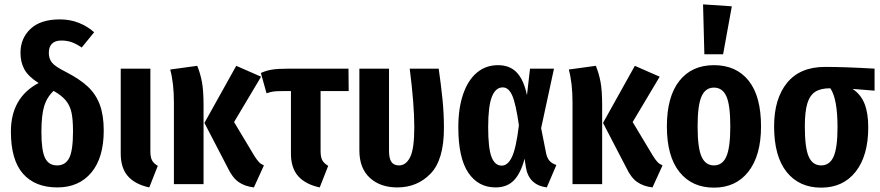

<svg xmlns="http://www.w3.org/2000/svg" viewBox="-20 -845 4040 881"><path d="M456 -246Q456 -121 399 -53Q342 15 243 15Q141 15 85.5 -48Q30 -111 30 -241Q30 -397 157 -464Q110 -494 92 -526.5Q74 -559 74 -603Q74 -669 120 -712.5Q166 -756 255 -756Q302 -756 342 -740Q382 -724 412 -697L355 -627Q330 -644 308.5 -651.5Q287 -659 262 -659Q232 -659 218 -644Q204 -629 204 -603Q204 -575 219 -557Q234 -539 284 -514Q346 -482 383 -447.5Q420 -413 438 -364.5Q456 -316 456 -246ZM315 -242Q315 -297 308 -329Q301 -361 282 -384Q263 -407 226 -428Q195 -399 182.5 -357Q170 -315 170 -240Q170 -153 187 -119.5Q204 -86 242 -86Q280 -86 297.5 -120Q315 -154 315 -242Z M670 -152Q670 -124 677.5 -109.5Q685 -95 704 -84L665 15Q600 1 567 -36.5Q534 -74 534 -140V-530H670Z M914 -362V0H778V-375Q778 -463 761 -526L885 -543Q899 -509 906.5 -469.5Q914 -430 914 -362ZM1054 -285 1147 -130Q1159 -111 1168 -101.5Q1177 -92 1191 -86L1145 15Q1103 10 1074.5 -10Q1046 -30 1024 -77L918 -281L1064 -543L1178 -493Z M1486 -84 1447 15Q1382 1 1348.5 -36.5Q1315 -74 1315 -140V-427H1274Q1247 -427 1234 -425Q1221 -423 1203 -417L1177 -510Q1200 -521 1227.5 -525.5Q1255 -530 1308 -530H1579L1580 -427H1451V-152Q1451 -124 1459 -109.5Q1467 -95 1486 -84Z M2017 -257Q2017 -112 1956 -48.5Q1895 15 1803 15Q1725 15 1677 -29Q1629 -73 1629 -155V-530H1765V-153Q1765 -118 1776 -102Q1787 -86 1811 -86Q1843 -86 1862 -124Q1881 -162 1881 -261Q1881 -367 1860 -530H1993Q2004 -453 2010.5 -388.5Q2017 -324 2017 -257Z M2398 -408 2412 -530H2522L2463 -257L2486 -141Q2491 -118 2502.5 -106Q2514 -94 2533 -88L2489 15Q2406 4 2393 -78L2387 -117Q2370 -51 2338.5 -18Q2307 15 2254 15Q2174 15 2128.5 -53Q2083 -121 2083 -261Q2083 -348 2105 -412.5Q2127 -477 2168 -511.5Q2209 -546 2265 -546Q2320 -546 2352 -511.5Q2384 -477 2398 -408ZM2220 -261Q2220 -164 2235.5 -124.5Q2251 -85 2282 -85Q2310 -85 2329 -124.5Q2348 -164 2361 -270Q2347 -369 2330.5 -406.5Q2314 -444 2287 -444Q2254 -444 2237 -401Q2220 -358 2220 -261Z M2743 -362V0H2607V-375Q2607 -463 2590 -526L2714 -543Q2728 -509 2735.5 -469.5Q2743 -430 2743 -362ZM2883 -285 2976 -130Q2988 -111 2997 -101.5Q3006 -92 3020 -86L2974 15Q2932 10 2903.5 -10Q2875 -30 2853 -77L2747 -281L2893 -543L3007 -493Z M3472 -265Q3472 -132 3414.5 -58Q3357 16 3256 16Q3155 16 3097.5 -56Q3040 -128 3040 -265Q3040 -401 3097 -473.5Q3154 -546 3256 -546Q3358 -546 3415 -475Q3472 -404 3472 -265ZM3181 -265Q3181 -167 3199 -126.5Q3217 -86 3256 -86Q3295 -86 3313 -127Q3331 -168 3331 -265Q3331 -363 3313 -403Q3295 -443 3256 -443Q3217 -443 3199 -402.5Q3181 -362 3181 -265ZM3338 -816 3298 -596H3212L3206 -825Z M3993 -429 3892 -437Q3930 -412 3947 -369Q3964 -326 3964 -261Q3964 -131 3906.5 -57.5Q3849 16 3748 16Q3647 16 3589.5 -56Q3532 -128 3532 -265Q3532 -392 3591.5 -465Q3651 -538 3766 -538Q3857 -538 3993 -530ZM3823 -261Q3823 -392 3790 -440Q3746 -440 3721 -424Q3696 -408 3684.5 -370.5Q3673 -333 3673 -265Q3673 -166 3691 -126Q3709 -86 3748 -86Q3787 -86 3805 -126.5Q3823 -167 3823 -261Z"/></svg>

Font: Fira Sans Compressed SemiBold
Style: Regular
Weight: 600
Width: 1
Designer: bBox Type GmbH & Carrois Corporate GbR & Edenspiekermann AG
Foundry: bBox Type GmbH & Carrois Corporate GbR & Edenspiekermann AG
Version: Version 4.301